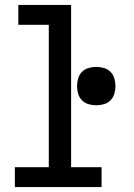

<svg xmlns="http://www.w3.org/2000/svg" viewBox="-20 -755 540 775"><path d="M40 0V-80H177V-655H54V-735H267V-80H390V0ZM368 -330Q353 -330 337.5 -334.5Q322 -339 311 -350Q300 -361 295.5 -376.5Q291 -392 291 -407Q291 -423 295.5 -438.5Q300 -454 311 -465Q322 -476 337.5 -480.5Q353 -485 368 -485Q384 -485 399.5 -480.5Q415 -476 426 -465Q437 -454 441.5 -438.5Q446 -423 446 -407Q446 -392 441.5 -376.5Q437 -361 426 -350Q415 -339 399.5 -334.5Q384 -330 368 -330Z"/></svg>

Font: Iosevka Curly Medium
Style: Regular
Weight: 500
Monospace: yes
Designer: Belleve Invis
Foundry: Belleve Invis
Version: Version 22.1.2; ttfautohint (v1.8.4)